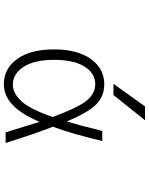

<svg xmlns="http://www.w3.org/2000/svg" viewBox="97 -892 805 1040"><g transform="rotate(90 500.0 -371.5)"><path d="M613.3 -253.9Q561.5 -393.6 523.4 -439Q485.4 -484.4 435.5 -484.4Q376 -484.4 339.8 -425.8Q303.7 -367.2 303.7 -260.7Q303.7 -155.3 341.3 -96.7Q378.9 -38.1 438.5 -38.1Q484.4 -38.1 527.3 -84Q570.3 -129.9 613.3 -253.9ZM555.7 -753.9H630.9L494.1 -583H433.6ZM688.5 -522.5H743.2Q706.1 -363.3 666 -254.9Q698.2 -174.8 753.9 1H696.3Q657.2 -127 639.6 -182.6Q596.7 -82 546.4 -35.6Q496.1 10.7 435.5 10.7Q351.6 10.7 299.3 -61Q247.1 -132.8 247.1 -260.7Q247.1 -388.7 299.3 -460.9Q351.6 -533.2 435.5 -533.2Q500 -533.2 543.9 -490.7Q587.9 -448.2 637.7 -330.1Q659.2 -400.4 688.5 -522.5Z"/></g></svg>

Font: Gen Shin Gothic Monospace Light
Style: Regular
Weight: 300
Designer: [Source Han Sans]
Ryoko NISHIZUKA  (kana & ideographs); Paul D. Hunt (Latin, Greek & Cyrillic); Wenlong ZHANG  (bopomofo
Version: Version 1.002.20150607